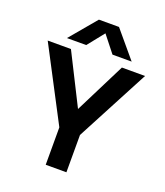

<svg xmlns="http://www.w3.org/2000/svg" viewBox="-154 -960 915 1064"><g transform="rotate(20 304.0 -428.0)"><path d="M244 -856.5H362.5L494 -700H381L304 -797.5L226 -700H112.5ZM242 -220.5 17 -650.5H154L304.5 -351.5L454.5 -650.5H591L364 -220V0H242Z"/></g></svg>

Font: Overused Grotesk SemiBold
Style: Regular
Weight: 610
Version: Version 0.004